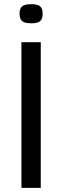

<svg xmlns="http://www.w3.org/2000/svg" viewBox="-20 -903 299 923"><path d="M130 -791Q99 -791 86.5 -801.5Q74 -812 74 -837Q74 -862 86.5 -872.5Q99 -883 130 -883Q161 -883 173 -872.5Q185 -862 185 -837Q185 -812 173 -801.5Q161 -791 130 -791ZM83 0V-700H176V0Z"/></svg>

Font: Georama SemiExpanded
Style: Regular
Weight: 400
Width: 6
Designer: Jean-Baptiste Levee
Foundry: Production Type
Version: Version 1.001